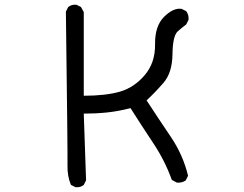

<svg xmlns="http://www.w3.org/2000/svg" viewBox="-20 -780 1040 818"><path d="M301.8 17.6 282.2 7.8Q266.6 -29.3 267.6 -74.7Q268.6 -120.1 260.7 -730.5L270.5 -750Q284.2 -761.7 305.7 -759.8L325.2 -750L336.9 -728.5V-372.1Q430.7 -372.1 491.2 -389.6Q551.8 -407.2 596.7 -460Q641.6 -512.7 640.6 -591.3Q639.6 -669.9 679.7 -709Q719.7 -748 753.9 -742.2L773.4 -732.4Q785.2 -716.8 783.2 -695.3L773.4 -675.8Q759.8 -666 737.8 -647Q715.8 -627.9 714.8 -548.8Q713.9 -469.7 675.8 -426.3Q637.7 -382.8 604.5 -352.5Q655.3 -274.4 707.5 -197.3Q759.8 -120.1 781.2 -31.2L771.5 -11.7Q755.9 0 733.4 -2L711.9 -13.7Q682.6 -95.7 632.8 -170.4Q583 -245.1 536.1 -319.3Q483.4 -305.7 435.5 -300.8Q387.7 -295.9 336.9 -295.9L346.7 -11.7L336.9 7.8Q323.2 19.5 301.8 17.6Z"/></svg>

Font: JasonHandwriting2
Style: Regular
Weight: 400
Version: Version 1.05.10